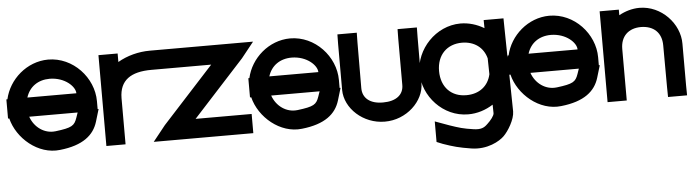

<svg xmlns="http://www.w3.org/2000/svg" viewBox="-65 -858 5038 1396"><g transform="rotate(-5 2454.5 -160.0)"><path d="M141.9 -351H499.5C499.5 -400 425.9 -472 315.5 -473C229.7 -473 165.9 -428 141.9 -351ZM-2.6 -211H-11.5V-281V-351H-3.8C28 -494.4 159.7 -612.1 315.5 -613C498.3 -613 643.5 -452 643.5 -281V-223H650.5L623.5 -133C594.5 -37 514.5 31 345.4 49C185.3 68 33.8 -63.3 -2.6 -211ZM496.5 -211H143.1C170.8 -131 244.7 -79.5 323.5 -89H324.7C445.5 -104 463.8 -117 483.4 -173Z M823.5 -550.9C891.8 -591 976.1 -613 1057.5 -613H1127.5V-473H1057.5C907.3 -473 824.6 -417.6 823.5 -287.5V-282V-212V-20V50H683.5V-20V-212V-282C683.5 -283.2 683.5 -284.5 683.5 -285.7V-543V-613H823.5Z M1202 -473H1125.1V-613H1202H1662H1735.9H1811.9L1720.9 -499L1346.9 -90H1685H1755.9V50H1685H1179H1105.1H1029.1L1120.1 -64L1494.1 -473Z M1907.9 -351H2265.5C2265.5 -400 2191.9 -472 2081.5 -473C1995.7 -473 1931.9 -428 1907.9 -351ZM1763.4 -211H1754.5V-281V-351H1762.2C1794 -494.4 1925.7 -612.1 2081.5 -613C2264.3 -613 2409.5 -452 2409.5 -281V-223H2416.5L2389.5 -133C2360.5 -37 2280.5 31 2111.4 49C1951.3 68 1799.8 -63.3 1763.4 -211ZM2262.5 -211H1909.1C1936.8 -131 2010.7 -79.5 2089.5 -89H2090.7C2211.5 -104 2229.8 -117 2249.4 -173Z M2426.5 -543 2427.5 -612H2568.8L2567.7 -542L2566.5 -207C2566.5 -134 2621.7 -89 2716 -90C2811.5 -90 2866.5 -134 2865.5 -206V-207V-543L2866.5 -612H3007.5L3006.5 -542L3005.5 -207C3005.5 -74 2874.5 51 2716 50C2558.5 50 2427.5 -72 2426.5 -206V-207Z M2997.5 -282C2997.5 -453 3144 -612 3324.5 -613C3386 -613 3445.3 -594.7 3496.8 -563.9L3495.9 -623H3640.5L3641.5 -554L3644.9 -347.4C3649.3 -325.9 3651.6 -304 3651.5 -282C3651.5 -263.7 3649.9 -245.6 3646.9 -227.7L3651.5 56V57C3651.5 116 3600.5 198 3566.5 231C3533.5 264 3441.8 318 3324.5 299C3236 285 3193.4 273 3122.1 248L3077.5 230V80L3181.9 118C3249.8 141 3277.3 150 3353.2 161C3407.3 169 3431.5 157 3455.6 133L3456.8 132C3483.2 108 3508.5 75 3508.5 58L3507.3 -4.8C3453.6 29.7 3390.5 50.4 3324.5 50C3141.6 50 2997.5 -111 2997.5 -282ZM3140.5 -282C3140.5 -163 3215.2 -89 3324.5 -90C3416.8 -90 3484.2 -141 3503.1 -227.3L3500.9 -343.5C3479.5 -424.6 3414.1 -472.2 3324.5 -473C3215.2 -473 3140.5 -400 3140.5 -282Z M3799.9 -351H4157.5C4157.5 -400 4083.9 -472 3973.5 -473C3887.7 -473 3823.9 -428 3799.9 -351ZM3655.4 -211H3646.5V-281V-351H3654.2C3686 -494.4 3817.7 -612.1 3973.5 -613C4156.3 -613 4301.5 -452 4301.5 -281V-223H4308.5L4281.5 -133C4252.5 -37 4172.5 31 4003.4 49C3843.3 68 3691.8 -63.3 3655.4 -211ZM4154.5 -211H3801.1C3828.8 -131 3902.7 -79.5 3981.5 -89H3982.7C4103.5 -104 4121.8 -117 4141.4 -173Z M4481.5 -572.2C4527 -597.6 4578.5 -612.7 4631 -613C4791.7 -613 4921.7 -472 4920.7 -326V-20L4921.7 51H4782.7L4781.7 -19L4780.5 -326C4780.5 -419 4723 -472 4631 -473C4540.2 -473 4481.5 -419 4481.5 -326V-256V-20V50H4341.5V-20V-256V-326V-543V-613H4481.5Z"/></g></svg>

Font: Nordica Plus
Style: NordicaClassicRgExt
Weight: 500
Version: Version 1.01